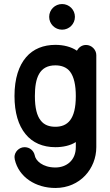

<svg xmlns="http://www.w3.org/2000/svg" viewBox="-20 -729 545 951"><path d="M254.4 -506.8C195.8 -506.8 145 -487.3 109.4 -445.8C73.7 -404.3 51.8 -341.3 51.8 -253.4C51.8 -170.9 71.3 -107.4 106.4 -64.9C141.1 -22 191.9 0 254.4 0C291.5 0 328.6 -7.8 355.5 -25.4V0C355.5 65.9 308.6 100.6 254.4 100.6C190.9 100.6 155.8 66.4 151.9 39.6C146.5 16.6 127 0 101.6 0C74.2 0 51.8 23.9 51.8 48.8C51.8 52.7 52.2 56.6 53.2 61C73.2 148.9 157.2 202.1 254.4 202.1C376.5 202.1 457 106.4 457 0V-228V-253.4V-456.1C457 -482.4 434.1 -506.3 406.2 -506.3C385.3 -506.3 370.1 -494.1 360.8 -478C333 -497.1 294.9 -506.8 254.4 -506.8ZM327.1 -374C346.7 -348.1 355.5 -306.2 355.5 -253.4C355.5 -194.3 345.2 -157.2 327.6 -133.8C309.6 -109.9 283.7 -101.1 254.4 -101.1C224.6 -101.1 198.7 -109.4 181.2 -132.8C163.1 -155.8 152.8 -193.4 152.8 -253.4C152.8 -343.3 174.8 -405.3 254.4 -405.3C285.6 -405.3 311 -395 327.1 -374ZM287.6 -582C322.8 -582 351.1 -610.4 351.1 -645.5C351.1 -680.7 322.8 -709 287.6 -709C252 -709 223.6 -680.7 223.6 -645.5C223.6 -610.4 252 -582 287.6 -582Z"/></svg>

Font: LOB TGL 0-17
Style: Regular
Weight: 400
Designer: Peter Wiegel + adaptations and expanded glyphset by Studio LOB
Foundry: Peter Wiegel + adaptations and expanded glyphset by Studio LOB
Version: Version 1.003;Glyphs 3.1.2 (3151)